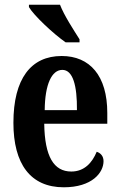

<svg xmlns="http://www.w3.org/2000/svg" viewBox="-20 -786 509 816"><path d="M259 -606H318V-619C294 -657 252 -721 235 -766H103V-756C123 -721 207 -642 259 -606ZM251 10C371 10 420 -52 420 -101C420 -123 407 -136 391 -141C372 -95 339 -57 283 -57C209 -57 170 -120 168 -260H436V-306C436 -464 362 -548 242 -548C112 -548 37 -452 37 -264C37 -90 109 10 251 10ZM307 -318H170C171 -428 200 -489 245 -489C290 -489 308 -422 307 -318Z"/></svg>

Font: Noto Serif Bengali ExtraCondensed
Style: Bold
Weight: 700
Width: 2
Designer: Juan Bruce, Universal Thirst, Indian Type Foundry and the Monotype Design Team.
Foundry: Monotype Imaging Inc.
Version: Version 2.003